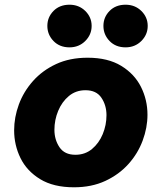

<svg xmlns="http://www.w3.org/2000/svg" viewBox="-20 -785 679 815"><path d="M513 -584Q471 -584 445 -611Q419 -638 419 -675Q419 -712 445 -738.5Q471 -765 513 -765Q553 -765 580 -738.5Q607 -712 607 -675Q607 -638 580 -611Q553 -584 513 -584ZM275 -584Q233 -584 207 -611Q181 -638 181 -675Q181 -712 207 -738.5Q233 -765 275 -765Q315 -765 342 -738.5Q369 -712 369 -675Q369 -638 342 -611Q315 -584 275 -584ZM294 10Q207 10 150.5 -24.5Q94 -59 67 -114Q40 -169 40 -232Q40 -287 60 -341.5Q80 -396 120 -441Q160 -486 218 -513Q276 -540 352 -540Q438 -540 494.5 -505.5Q551 -471 578.5 -416Q606 -361 606 -298Q606 -243 585.5 -188Q565 -133 525 -88.5Q485 -44 427 -17Q369 10 294 10ZM300 -128Q341 -128 370.5 -152.5Q400 -177 416 -215.5Q432 -254 432 -296Q432 -338 410.5 -370Q389 -402 343 -402Q302 -402 272.5 -377.5Q243 -353 227 -314.5Q211 -276 211 -234Q211 -192 232.5 -160Q254 -128 300 -128Z"/></svg>

Font: Be Vietnam Pro ExtraBold
Style: Italic
Weight: 800
Italic angle: -12°
Designer: Lam Bao, Tony Le, Vietanh Nguyen
Foundry: Yellow Type Foundry
Version: Version 1.002; ttfautohint (v1.8.3)